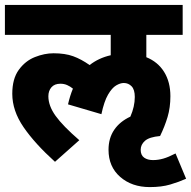

<svg xmlns="http://www.w3.org/2000/svg" viewBox="-20 -642 778 782"><path d="M422 -32Q422 -79 445 -113Q468 -147 511 -167Q529 -208 529 -247Q529 -277 516 -290.5Q503 -304 484 -304Q470 -304 453 -294Q436 -284 420 -256.5Q404 -229 393 -177L257 -217Q265 -252 277 -281Q266 -290 253.5 -295.5Q241 -301 226 -301Q202 -301 189.5 -286.5Q177 -272 177 -250Q177 -211 206.5 -170Q236 -129 303 -71L204 17Q122 -57 76 -124Q30 -191 30 -260Q30 -321 56.5 -357.5Q83 -394 122 -409.5Q161 -425 198 -425Q245 -425 278 -413Q311 -401 345 -377Q382 -406 431 -417V-500H0V-622H724V-500H576V-409Q623 -390 648.5 -349Q674 -308 674 -250Q674 -204 662.5 -165.5Q651 -127 632 -88Q588 -84 570.5 -68.5Q553 -53 553 -32Q553 -10 567 0Q581 10 603 10Q624 10 645 4Q666 -2 695 -17L738 86Q709 99 673.5 109.5Q638 120 590 120Q517 120 469.5 78.5Q422 37 422 -32Z"/></svg>

Font: Noto Sans Devanagari SemiCondensed ExtraBold
Style: Regular
Weight: 800
Width: 4
Designer: Jelle Bosma - Monotype Design Team
Foundry: Monotype Imaging Inc.
Version: Version 2.004; ttfautohint (v1.8.4.7-5d5b)